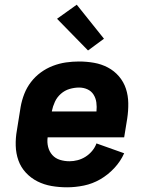

<svg xmlns="http://www.w3.org/2000/svg" viewBox="-20 -790 640 818"><path d="M266 8Q232 8 200 2.5Q168 -3 140 -17Q112 -31 90.5 -54Q69 -77 58.5 -106.5Q48 -136 47 -169Q46 -202 52 -235L68 -335Q73 -363 83.5 -390Q94 -417 112 -440.5Q130 -464 154 -481.5Q178 -499 205.5 -509.5Q233 -520 261 -524Q289 -528 316 -528Q349 -528 380.5 -522.5Q412 -517 439.5 -502.5Q467 -488 487 -464.5Q507 -441 516.5 -412Q526 -383 526.5 -350.5Q527 -318 522 -285L509 -205H183Q180 -184 185 -164Q190 -144 203 -129.5Q216 -115 235.5 -109Q255 -103 276 -103Q293 -103 310.5 -107.5Q328 -112 344 -122Q360 -132 372.5 -147Q385 -162 391 -179L509 -137Q494 -103 467 -74Q440 -45 407 -26Q374 -7 337.5 0.5Q301 8 266 8ZM391 -315Q393 -335 390.5 -353.5Q388 -372 378.5 -387Q369 -402 352.5 -409.5Q336 -417 317 -417Q297 -417 276.5 -411Q256 -405 239.5 -390.5Q223 -376 214 -356.5Q205 -337 201 -317V-315ZM355 -575 223 -710 307 -770 423 -625Z"/></svg>

Font: Iosevka Aile Heavy
Style: Italic
Weight: 900
Italic angle: -9°
Designer: Belleve Invis
Foundry: Belleve Invis
Version: Version 31.1.0; ttfautohint (v1.8.4)